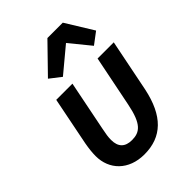

<svg xmlns="http://www.w3.org/2000/svg" viewBox="-229 -895 1015 1015"><g transform="rotate(-45 279.0 -387.0)"><path d="M314 -786 164 -632 227 -583 365 -698 459 -583 524 -632 429 -786ZM237 -522H116L62 -251C56 -217 53 -191 53 -164C53 -64 124 12 242 12C373 12 453 -66 487 -228L546 -522H425L367 -234C343 -114 307 -88 249 -88C198 -88 171 -114 171 -167C171 -189 174 -208 181 -242Z"/></g></svg>

Font: Braiins Sans SemiBold
Style: Italic
Weight: 600
Italic angle: -11.31°
Designer: Mike Abbink, Paul van der Laan, Pieter van Rosmalen, Jiri Chlebus, Lubos Buracinsky
Foundry: Bold Monday, Sudetype
Version: Version 1.000;hotconv 1.0.109;makeotfexe 2.5.65596